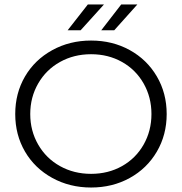

<svg xmlns="http://www.w3.org/2000/svg" viewBox="-20 -831 811 857"><path d="M386.5 6Q291 6 213 -37Q135 -80 91.5 -154.5Q48 -229 48 -322Q48 -415 91.5 -489.5Q135 -564 213 -607Q291 -650 386.5 -650Q482 -650 559 -607.5Q636 -565 680 -490Q724 -415 724 -322Q724 -229 680 -154Q636 -79 559 -36.5Q482 6 386.5 6ZM386.5 -55Q463 -55 524.5 -89.5Q586 -124 621 -185.5Q656 -247 656 -322Q656 -397 621 -458.5Q586 -520 524.5 -554.5Q463 -589 386.5 -589Q310 -589 248 -554.5Q186 -520 150.5 -458.5Q115 -397 115 -322Q115 -247 150.5 -185.5Q186 -124 248 -89.5Q310 -55 386.5 -55ZM372 -811H444L340 -696H282ZM521 -811H593L490 -696H432Z"/></svg>

Font: Montserrat Ace
Style: Regular
Weight: 400
Designer: Julieta Ulanovsky
Foundry: Julieta Ulanovsky
Version: Version 1